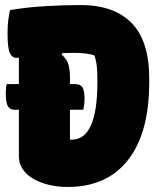

<svg xmlns="http://www.w3.org/2000/svg" viewBox="-20 -733 640 763"><path d="M7 -399H55V-504Q48 -503 45 -503Q29 -503 19.5 -521.5Q10 -540 10 -601Q10 -632 13 -654.5Q16 -677 20 -693Q85 -704 159 -708.5Q233 -713 300 -713Q433 -713 503 -641.5Q573 -570 573 -421V-407Q573 -205 489 -97.5Q405 10 249 10Q199 10 157.5 -3Q116 -16 90 -38Q55 -70 55 -113V-297H37Q20 -297 11.5 -310.5Q3 -324 3 -364Q3 -386 7 -399ZM258 -178H265Q367 -178 367 -406V-416Q367 -448 364.5 -471Q362 -494 355 -513Q325 -523 274 -523Q251 -523 228 -522L225 -516Q245 -499 251.5 -478Q258 -457 258 -428V-399H276Q299 -399 307.5 -386Q316 -373 316 -340Q316 -320 311 -297H258Z"/></svg>

Font: Recursive Mn Csl St Blk
Style: Regular
Weight: 900
Monospace: yes
Version: Version 1.079;hotconv 1.0.112;makeotfexe 2.5.65598; ttfautoh